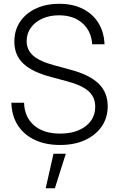

<svg xmlns="http://www.w3.org/2000/svg" viewBox="-20 -759 633 1020"><path d="M299.3 11.2Q221.2 11.2 163.6 -16.4Q106 -43.9 74 -94.5Q42 -145 40.5 -213.4H107.9Q109.9 -137.7 160.4 -93.5Q210.9 -49.3 299.3 -49.3Q383.3 -49.3 434.6 -88.4Q485.8 -127.4 485.8 -192.4Q485.8 -242.2 451.2 -273.9Q416.5 -305.7 334.5 -327.6L252.9 -349.6Q149.9 -376.5 103 -421.9Q56.2 -467.3 56.2 -537.6Q56.2 -597.7 86.2 -642.8Q116.2 -688 170.2 -713.4Q224.1 -738.8 295.4 -738.8Q366.7 -738.8 419.7 -712.2Q472.7 -685.5 502.7 -637.2Q532.7 -588.9 535.2 -523.9H469.7Q465.3 -593.8 418 -635.7Q370.6 -677.7 293.5 -677.7Q243.7 -677.7 204.8 -660.2Q166 -642.6 143.8 -611.6Q121.6 -580.6 121.6 -540.5Q121.6 -494.1 156.2 -463.4Q190.9 -432.6 270 -411.6L352.5 -389.2Q454.6 -362.3 503.4 -315.2Q552.2 -268.1 552.2 -194.8Q552.2 -133.8 520.5 -87.4Q488.8 -41 431.9 -14.9Q375 11.2 299.3 11.2ZM222.7 241.2 264.2 57.6H329.6L271.5 241.2Z"/></svg>

Font: Inter Display Light
Style: Regular
Weight: 300
Designer: Rasmus Andersson
Foundry: rsms
Version: Version 4.000;git-a52131595